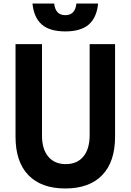

<svg xmlns="http://www.w3.org/2000/svg" viewBox="-20 -1050 740 1088"><path d="M68 -800H218V-281Q218 -205 253.5 -162.5Q289 -120 353 -120Q417 -120 452.5 -163Q488 -206 488 -284V-800H632V-275Q632 -133 559 -57.5Q486 18 350 18Q214 18 141 -57.5Q68 -133 68 -275ZM287 -1030Q294 -964 350 -964Q406 -964 413 -1030H536Q528 -950 483 -911Q438 -872 350 -872Q262 -872 217 -911Q172 -950 164 -1030Z"/></svg>

Font: Martian Mono SemiBold
Style: Regular
Weight: 600
Monospace: yes
Designer: Roman Shamin
Foundry: Evil Martians
Version: Version 1.000; ttfautohint (v1.8.4.7-5d5b)